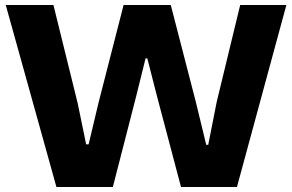

<svg xmlns="http://www.w3.org/2000/svg" viewBox="-20 -749 1171 769"><path d="M206 0 3 -729H194L291 -336L325 -171H335L374 -335L475 -729H664L765 -338L806 -169H814L848 -341L942 -729H1127L929 0H705L610 -359L570 -515H563L524 -358L432 0Z"/></svg>

Font: Mona Sans Expanded
Style: Bold
Weight: 700
Width: 7
Designer: Deni Anggara
Foundry: GitHub
Version: Version 2.000